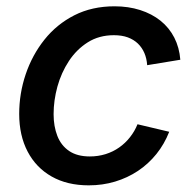

<svg xmlns="http://www.w3.org/2000/svg" viewBox="-20 -568 610 600"><path d="M257.3 11.2Q189.9 11.2 141.4 -16.4Q92.8 -43.9 66.4 -94.2Q40 -144.5 40 -211.9Q40 -275.9 60.3 -335.9Q80.6 -396 118.9 -444.1Q157.2 -492.2 212.4 -520.3Q267.6 -548.3 337.9 -548.3Q381.3 -548.3 418 -536.6Q454.6 -524.9 481.7 -503.2Q508.8 -481.4 524.7 -450.4Q540.5 -419.4 543.5 -381.3L439.9 -364.3Q438.5 -385.3 431.2 -402.3Q423.8 -419.4 410.9 -431.9Q397.9 -444.3 379.4 -451.2Q360.8 -458 335.9 -458Q289.6 -458 254.4 -435.8Q219.2 -413.6 195.3 -377.2Q171.4 -340.8 159.4 -297.4Q147.5 -253.9 147.5 -211.4Q147.5 -173.3 159.2 -143.3Q170.9 -113.3 196 -96.2Q221.2 -79.1 260.7 -79.1Q286.6 -79.1 310.1 -86.4Q333.5 -93.8 352.5 -107.2Q371.6 -120.6 386.2 -139.2Q400.9 -157.7 409.7 -179.7L508.8 -156.2Q493.7 -117.7 468.8 -86.7Q443.8 -55.7 411.1 -33.9Q378.4 -12.2 339.6 -0.5Q300.8 11.2 257.3 11.2Z"/></svg>

Font: Inter 17pt Medium
Style: Italic
Weight: 500
Italic angle: -9.3988°
Version: Version 4.001;git-66647c0bb